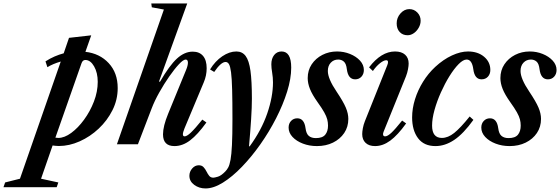

<svg xmlns="http://www.w3.org/2000/svg" viewBox="-199 -831 3226 1106"><path d="M-179 247.5 -169.5 220 -84 198.5 151 -476.5Q106 -463.5 74 -444L63 -477.5Q89.5 -494.5 115.8 -505.8Q142 -517 168 -524L198.5 -613L326.5 -627.5L293 -532.5Q375.5 -523 427.2 -467.2Q479 -411.5 479 -323.5Q479 -256.5 449 -196.5Q419 -136.5 369.5 -90Q320 -43.5 260 -16.8Q200 10 140.5 10Q131 10 121.2 9Q111.5 8 104 7L37.5 198.5L137 220L127.5 247.5ZM137 -36.5Q172 -36.5 211.2 -65.2Q250.5 -94 285.2 -141.5Q320 -189 342 -246Q364 -303 364 -359.5Q364 -412 343 -448.8Q322 -485.5 292.5 -485.5Q277 -485.5 270.5 -466.5L120 -38Q127.5 -36.5 137 -36.5Z M806 10.5Q740 10.5 740 -57Q740 -104 769.5 -175.5L872.5 -427Q883.5 -453.5 883.5 -470Q883.5 -488 870.5 -488Q857 -488 831.5 -460.8Q806 -433.5 776 -390.5Q746 -347.5 718.5 -298.5Q691 -249.5 674.5 -206L595.5 0H474.5L745 -776L675.5 -789L672.5 -811H879.5L717 -361.5L722.5 -360Q777 -454 820.5 -493.8Q864 -533.5 911 -533.5Q949.5 -533.5 970.5 -509Q991.5 -484.5 991.5 -438Q991.5 -395.5 974.5 -356L864 -92Q854.5 -68.5 854.5 -57.5Q854.5 -45.5 864.5 -45.5Q877.5 -45.5 900.8 -67.5Q924 -89.5 966.5 -142L990 -125.5Q940 -56 896.5 -22.8Q853 10.5 806 10.5Z M985 254.5Q948 254.5 920 234Q892 213.5 892 181.5Q892 158 908 139.5Q924 121 946 121Q963.5 121 973.5 131.8Q983.5 142.5 990.5 156.8Q997.5 171 1006 181.8Q1014.5 192.5 1030 192.5Q1037 192.5 1056.2 186.8Q1075.5 181 1099 156.5Q1108.5 147 1116 133Q1123.5 119 1129 89.2Q1134.5 59.5 1137.2 3.8Q1140 -52 1140 -145Q1140 -249.5 1138.2 -314.5Q1136.5 -379.5 1132 -414Q1127.5 -448.5 1120 -461.2Q1112.5 -474 1100.5 -474Q1074 -474 1035 -416.5L1011 -431Q1040.5 -479 1081.5 -506.8Q1122.5 -534.5 1162.5 -534.5Q1196.5 -534.5 1216 -508.5Q1235.5 -482.5 1243.8 -423Q1252 -363.5 1252 -262.5Q1252 -213.5 1247.5 -143.2Q1243 -73 1235.5 11L1239 12.5Q1307.5 -81.5 1340.5 -177.8Q1373.5 -274 1373.5 -356.5Q1373.5 -384 1368.8 -412Q1364 -440 1364 -460.5Q1364 -493.5 1380.2 -514Q1396.5 -534.5 1423 -534.5Q1478.5 -534.5 1478.5 -441.5Q1478.5 -378.5 1455 -303.2Q1431.5 -228 1391.5 -149.8Q1351.5 -71.5 1300.5 0.8Q1249.5 73 1194.2 130.2Q1139 187.5 1085 221Q1031 254.5 985 254.5Z M1626.5 10.5Q1583 10.5 1545.8 -3.8Q1508.5 -18 1486 -42.2Q1463.5 -66.5 1463.5 -96Q1463.5 -119.5 1477.8 -134.5Q1492 -149.5 1513.5 -149.5Q1553.5 -149.5 1561 -92.5Q1565 -60.5 1580 -48Q1595 -35.5 1620.5 -35.5Q1658.5 -35.5 1674.5 -55Q1690.5 -74.5 1690.5 -107.5Q1690.5 -126 1686 -143.5Q1681.5 -161 1668.5 -184.2Q1655.5 -207.5 1630 -243Q1599.5 -286 1586.5 -318.5Q1573.5 -351 1573.5 -381Q1573.5 -426 1596.5 -460.5Q1619.5 -495 1658 -514.8Q1696.5 -534.5 1742.5 -534.5Q1782 -534.5 1817.2 -520.2Q1852.5 -506 1874.8 -481.8Q1897 -457.5 1897 -428Q1897 -404.5 1883 -389.2Q1869 -374 1847 -374Q1806.5 -374 1799 -432Q1795.5 -464 1782 -476Q1768.5 -488 1749.5 -488Q1723.5 -488 1706.5 -470Q1689.5 -452 1689.5 -422Q1689.5 -377.5 1740 -303Q1778.5 -245.5 1793 -211.2Q1807.5 -177 1807.5 -146Q1807.5 -100 1783.8 -64.8Q1760 -29.5 1719.2 -9.5Q1678.5 10.5 1626.5 10.5Z M2149 -628Q2120.5 -628 2103.2 -646.8Q2086 -665.5 2086 -696.5Q2086 -729 2108 -753.8Q2130 -778.5 2159 -778.5Q2186 -778.5 2205 -759Q2224 -739.5 2224 -712Q2224 -691 2213.2 -671.8Q2202.5 -652.5 2185.2 -640.2Q2168 -628 2149 -628ZM1961.5 10.5Q1926.5 10.5 1907 -8Q1887.5 -26.5 1887.5 -58.5Q1887.5 -72 1891.2 -92.5Q1895 -113 1903 -133L2032 -455.5Q2035 -462.5 2035.5 -466.8Q2036 -471 2036 -474Q2036 -484 2026 -484Q2011.5 -484 1989.8 -466.8Q1968 -449.5 1949 -422L1927 -443Q1997 -534.5 2076.5 -534.5Q2114 -534.5 2134.5 -516Q2155 -497.5 2155 -465Q2155 -452 2151.2 -431.8Q2147.5 -411.5 2139.5 -391L2011 -73Q2008.5 -66.5 2008 -63.5Q2007.5 -60.5 2007.5 -58Q2007.5 -45.5 2019.5 -45.5Q2033 -45.5 2054.8 -65.5Q2076.5 -85.5 2117.5 -136.5L2140.5 -120Q2092 -52.5 2049.2 -21Q2006.5 10.5 1961.5 10.5Z M2309.5 10.5Q2243 10.5 2209 -35Q2175 -80.5 2175 -154.5Q2175 -206 2191.5 -259Q2208 -312 2238 -360.2Q2268 -408.5 2308 -445.5Q2354.5 -488.5 2404.2 -511.5Q2454 -534.5 2497 -534.5Q2553.5 -534.5 2589.5 -504.2Q2625.5 -474 2625.5 -428Q2625.5 -404.5 2611.5 -389.2Q2597.5 -374 2575 -374Q2535 -374 2527.5 -432Q2520 -488 2489 -488Q2469 -488 2443 -461.8Q2417 -435.5 2390.2 -392.5Q2363.5 -349.5 2340.8 -298.8Q2318 -248 2304 -197.8Q2290 -147.5 2290 -107.5Q2290 -36.5 2346.5 -36.5Q2381.5 -36.5 2417.5 -65.2Q2453.5 -94 2506.5 -160L2528 -140.5Q2470.5 -60.5 2417.5 -25Q2364.5 10.5 2309.5 10.5Z M2736.5 10.5Q2693 10.5 2655.8 -3.8Q2618.5 -18 2596 -42.2Q2573.5 -66.5 2573.5 -96Q2573.5 -119.5 2587.8 -134.5Q2602 -149.5 2623.5 -149.5Q2663.5 -149.5 2671 -92.5Q2675 -60.5 2690 -48Q2705 -35.5 2730.5 -35.5Q2768.5 -35.5 2784.5 -55Q2800.5 -74.5 2800.5 -107.5Q2800.5 -126 2796 -143.5Q2791.5 -161 2778.5 -184.2Q2765.5 -207.5 2740 -243Q2709.5 -286 2696.5 -318.5Q2683.5 -351 2683.5 -381Q2683.5 -426 2706.5 -460.5Q2729.5 -495 2768 -514.8Q2806.5 -534.5 2852.5 -534.5Q2892 -534.5 2927.2 -520.2Q2962.5 -506 2984.8 -481.8Q3007 -457.5 3007 -428Q3007 -404.5 2993 -389.2Q2979 -374 2957 -374Q2916.5 -374 2909 -432Q2905.5 -464 2892 -476Q2878.5 -488 2859.5 -488Q2833.5 -488 2816.5 -470Q2799.5 -452 2799.5 -422Q2799.5 -377.5 2850 -303Q2888.5 -245.5 2903 -211.2Q2917.5 -177 2917.5 -146Q2917.5 -100 2893.8 -64.8Q2870 -29.5 2829.2 -9.5Q2788.5 10.5 2736.5 10.5Z"/></svg>

Font: Libre Caslon Condensed Bold
Style: Italic
Weight: 700
Italic angle: -22.583°
Designer: Pablo Impallari, Rodrigo Fuenzalida, Katja Schimmel, Ertekin Erdin
Foundry: Pablo Impallari, Rodrigo Fuenzalida
Version: Version 2.000; ttfautohint (v1.8.4.7-5d5b);gftools[0.9.33]